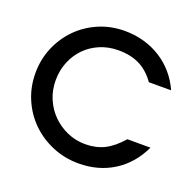

<svg xmlns="http://www.w3.org/2000/svg" viewBox="-132 -892 1070 1046"><g transform="rotate(20 403.0 -369.5)"><path d="M767 -202Q719 -99 630.5 -43Q542 13 427 13Q346 13 275 -17Q204 -47 151.5 -98.5Q99 -150 69 -220Q39 -290 39 -370Q39 -450 68.5 -519.5Q98 -589 149.5 -641Q201 -693 270.5 -722.5Q340 -752 420 -752Q478 -752 531 -737Q584 -722 628.5 -694Q673 -666 708 -625.5Q743 -585 766 -534H637Q597 -590 545.5 -615.5Q494 -641 423 -641Q366 -641 317 -620.5Q268 -600 232.5 -564Q197 -528 176.5 -478.5Q156 -429 156 -371Q156 -314 177 -264.5Q198 -215 235 -178Q272 -141 321 -119.5Q370 -98 425 -98Q487 -98 535.5 -122Q584 -146 633 -202Z"/></g></svg>

Font: Involve SemiBold
Style: Regular
Weight: 600
Designer: Stefan Peev
Foundry: Context Ltd.
Version: Version 1.001